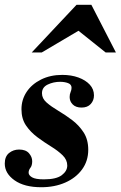

<svg xmlns="http://www.w3.org/2000/svg" viewBox="-21 -774 506 805"><path d="M152 11Q81 11 40 -18Q-1 -47 -1 -88Q-1 -118 17 -132.5Q35 -147 59 -147Q87 -147 100.5 -131.5Q114 -116 114 -98Q114 -80 106.5 -70.5Q99 -61 99 -50Q99 -39 113.5 -30.5Q128 -22 163 -22Q215 -22 238 -39.5Q261 -57 261 -80Q261 -104 241.5 -123Q222 -142 193.5 -159.5Q165 -177 136 -198.5Q107 -220 88 -248Q69 -276 69 -316Q69 -356 90.5 -388.5Q112 -421 151 -440.5Q190 -460 240 -460Q278 -460 308 -449Q338 -438 355.5 -419Q373 -400 373 -374Q373 -353 359.5 -338Q346 -323 321 -323Q297 -323 284 -336Q271 -349 271 -367Q271 -379 275 -388Q279 -397 279 -406Q279 -420 264.5 -425.5Q250 -431 231 -431Q203 -431 179 -419.5Q155 -408 155 -383Q155 -361 174.5 -344Q194 -327 223.5 -309.5Q253 -292 281.5 -270.5Q310 -249 329.5 -219Q349 -189 349 -146Q349 -99 323 -63.5Q297 -28 252.5 -8.5Q208 11 152 11ZM112 -554 300 -754H362L465 -554H422L308 -645L154 -554Z"/></svg>

Font: Libre Bodoni SemiBold
Style: Italic
Weight: 600
Italic angle: -13°
Version: Version 2.003